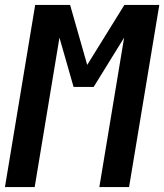

<svg xmlns="http://www.w3.org/2000/svg" viewBox="-27 -755 663 775"><path d="M-7 0 115 -735H256L325 -493L475 -735H616L494 0H374L474 -603L351 -404H270L213 -603L113 0Z"/></svg>

Font: Iosevka Curly Extended
Style: Bold Italic
Weight: 700
Width: 7
Italic angle: -9°
Monospace: yes
Designer: Belleve Invis
Foundry: Belleve Invis
Version: Version 11.1.0; ttfautohint (v1.8.3)